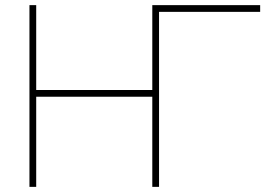

<svg xmlns="http://www.w3.org/2000/svg" viewBox="-20 -731 1079 751"><path d="M121.6 -710.9C121.6 -710.9 95.2 -710.9 95.2 -710.9C95.2 -710.9 95.2 0 95.2 0C95.2 0 121.6 0 121.6 0C121.6 0 121.6 -352.5 121.6 -352.5C121.6 -352.5 575.7 -352.5 575.7 -352.5C575.7 -352.5 575.7 0 575.7 0C575.7 0 602.1 0 602.1 0C602.1 0 602.1 -684.6 602.1 -684.6C602.1 -684.6 997.6 -684.6 997.6 -684.6C997.6 -684.6 997.6 -710.9 997.6 -710.9C997.6 -710.9 575.7 -710.9 575.7 -710.9C575.7 -710.9 575.7 -378.9 575.7 -378.9C575.7 -378.9 121.6 -378.9 121.6 -378.9C121.6 -378.9 121.6 -710.9 121.6 -710.9Z"/></svg>

Font: WOX
Style: Regular
Weight: 500
Designer: Google
Foundry: ""
Version: ""